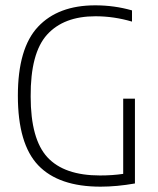

<svg xmlns="http://www.w3.org/2000/svg" viewBox="-20 -695 591 720"><path d="M486 -325V-7Q418 5 357 5Q200 5 123.5 -75Q47 -155 47 -336Q47 -514 122.5 -594.5Q198 -675 337 -675Q409 -675 475 -656V-614Q407 -634 338 -634Q219 -634 156.5 -565Q94 -496 95 -333Q95 -173 158 -105Q221 -37 355 -37Q402 -37 442 -43V-325Z"/></svg>

Font: KaputaLibre
Style: Regular
Weight: 400
Designer: Multiple designers
Foundry: Textual
Version: Version 2.900